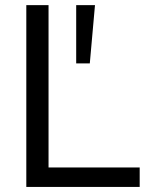

<svg xmlns="http://www.w3.org/2000/svg" viewBox="-20 -739 590 759"><path d="M171.9 -718.8V-77.1H532.2V0H84V-718.8ZM281.2 -488.3V-718.8H355.5L335 -488.3Z"/></svg>

Font: Min Sans
Style: Regular
Weight: 400
Designer: Jinseong-Kim, NotoSansCJK, Nunito
Foundry: Jinseong-Kim
Version: Version 1.400;Glyphs 3.1.2 (3151)